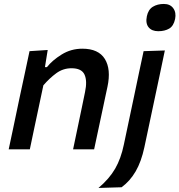

<svg xmlns="http://www.w3.org/2000/svg" viewBox="-20 -756 908 972"><path d="M24 0Q35.5 -54.5 46.5 -105.8Q57.5 -157 70 -218L80.5 -268Q91.5 -318 103.8 -376.2Q116 -434.5 129.5 -497L221.5 -503L207.5 -416H217.5Q244.5 -450.5 292 -480Q339.5 -509.5 397 -509.5Q478.5 -509.5 510.8 -457.5Q543 -405.5 524 -316.5Q519.5 -295.5 514.2 -271Q509 -246.5 503 -218Q490 -156.5 479 -105.5Q468 -54.5 456.5 0H350Q361.5 -55 372 -105Q382.5 -155 394.5 -212.5L410.5 -290Q422.5 -346.5 407.8 -378.5Q393 -410.5 342 -410.5Q299.5 -410.5 265.2 -385.5Q231 -360.5 199.5 -324L176 -213Q163.5 -155 153 -104.8Q142.5 -54.5 131 0ZM478.5 195.5Q533.5 149 563 97.8Q592.5 46.5 607 -24L648 -218L658.5 -267.5Q673 -337.5 684.2 -390.2Q695.5 -443 707 -497L814.5 -500.5Q803 -445 791.8 -392Q780.5 -339 765.5 -268Q748 -185 735.5 -126.5Q723 -68 711 -11Q695.5 62 666.8 111.5Q638 161 595.5 192ZM781 -598Q748.5 -598 732.2 -618Q716 -638 723.5 -674Q730.5 -707.5 753.8 -721.8Q777 -736 809.5 -736Q841.5 -736 857.2 -714.2Q873 -692.5 866.5 -660Q859 -624.5 836.5 -611.2Q814 -598 781 -598Z"/></svg>

Font: Commissioner Medium
Style: Italic
Weight: 500
Italic angle: -12°
Designer: Kostas Bartsokas
Foundry: Kostas Bartsokas
Version: Version 1.000; ttfautohint (v1.8.3)